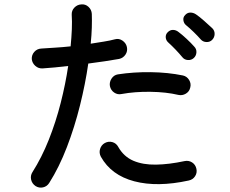

<svg xmlns="http://www.w3.org/2000/svg" viewBox="-20 -825 1040 870"><path d="M141 18Q125 7 121 -11Q117 -29 127 -45Q169 -111 201 -191.5Q233 -272 255 -358.5Q277 -445 289 -526Q258 -522 228.5 -519.5Q199 -517 173 -515Q154 -514 140 -526.5Q126 -539 124 -557Q123 -576 135.5 -590Q148 -604 167 -605Q194 -607 228.5 -609Q263 -611 300 -615Q304 -656 305.5 -692Q307 -728 305 -758Q304 -777 317 -790.5Q330 -804 348 -805Q367 -807 381 -794Q395 -781 396 -762Q397 -734 396 -700Q395 -666 391 -627Q422 -632 450.5 -636.5Q479 -641 501 -647Q519 -652 535 -641Q551 -630 555 -612Q559 -593 548.5 -577.5Q538 -562 520 -558Q492 -553 455.5 -547.5Q419 -542 380 -537Q367 -446 342.5 -347.5Q318 -249 283 -158Q248 -67 203 4Q193 20 175 24Q157 28 141 18ZM835 -7Q693 24 588.5 -3.5Q484 -31 437 -115Q428 -132 433.5 -150Q439 -168 455 -177Q472 -186 489.5 -181Q507 -176 516 -159Q541 -115 584.5 -96.5Q628 -78 687 -79Q746 -80 816 -95Q835 -99 850.5 -89Q866 -79 870 -60Q874 -42 864 -26.5Q854 -11 835 -7ZM788 -395Q733 -408 662 -409Q591 -410 531 -399Q513 -395 497.5 -405.5Q482 -416 478 -435Q475 -453 485.5 -469Q496 -485 514 -488Q585 -499 663 -498Q741 -497 809 -483Q827 -479 837 -462.5Q847 -446 842 -428Q838 -410 822 -400.5Q806 -391 788 -395ZM941 -644Q931 -634 915.5 -634.5Q900 -635 890 -646Q875 -663 857.5 -680Q840 -697 823 -711Q813 -719 811 -733Q809 -747 819 -757Q829 -768 842.5 -768Q856 -768 868 -760Q883 -750 904.5 -731Q926 -712 942 -697Q953 -686 952.5 -670.5Q952 -655 941 -644ZM858 -562Q847 -552 831.5 -553Q816 -554 807 -565Q777 -601 742 -633Q732 -642 731 -655.5Q730 -669 740 -679Q751 -690 764.5 -689.5Q778 -689 789 -680Q804 -669 825 -649.5Q846 -630 860 -614Q871 -603 870 -587.5Q869 -572 858 -562Z"/></svg>

Font: Zen Maru Gothic Medium
Style: Regular
Weight: 500
Designer: Yoshimichi Ohira
Foundry: Positype
Version: Version 1.001